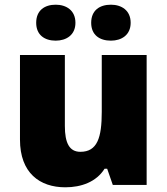

<svg xmlns="http://www.w3.org/2000/svg" viewBox="-20 -838 710 817"><path d="M134 -741C134 -689 170 -665 217 -665C262 -665 301 -689 301 -741C301 -794 262 -818 217 -818C170 -818 134 -794 134 -741ZM368 -741C368 -689 404 -665 452 -665C497 -665 536 -689 536 -741C536 -794 497 -818 452 -818C404 -818 368 -794 368 -741ZM604 -604H413V-362C413 -252 394 -192 322 -192C275 -192 256 -230 256 -302V-604H65V-244C65 -102 149 -41 258 -41C326 -41 390 -64 425 -120H436L460 -51H604Z"/></svg>

Font: Noto Sans Tamil UI Black
Style: Regular
Weight: 900
Designer: Jelle Bosma - Monotype Design Team
Foundry: Monotype Imaging Inc.
Version: Version 2.004